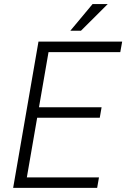

<svg xmlns="http://www.w3.org/2000/svg" viewBox="-20 -913 627 933"><path d="M464.8 -340.8H160.6L110.4 -50.8H460.9L452.1 0H43.9L167 -710.9H573.7L564.5 -659.7H215.8L169.4 -391.6H473.6ZM429.7 -893.1H503.4L373.5 -763.7H321.8Z"/></svg>

Font: Roboto Mono Light
Style: Italic
Weight: 300
Designer: Google
Version: Version 2.000985; 2015; ttfautohint (v1.3)